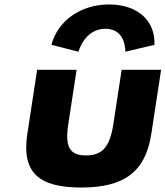

<svg xmlns="http://www.w3.org/2000/svg" viewBox="-20 -826 742 861"><path d="M331.9 -594C331.9 -594 358.7 -697 452.7 -697C546.7 -697 541.9 -594 541.9 -594L672.6 -625C677 -732 598.3 -806 469.3 -806C340.3 -806 239 -732 210.6 -625ZM323.5 -513H146.5L102.6 -226C76.3 -54 151.7 15 343.7 15C535.7 15 632.3 -54 658.6 -226L702.5 -513H525.5L488.2 -269C472.7 -168 439.7 -129 365.7 -129C291.7 -129 270.7 -168 286.2 -269Z"/></svg>

Font: Sztylet
Style: BdObl
Weight: 700
Foundry: Cannot Into Space Fonts, PlusOne Fonts
Version: Version 0.12